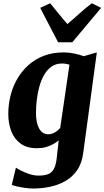

<svg xmlns="http://www.w3.org/2000/svg" viewBox="-20 -884 630 1158"><path d="M482 38Q474 101.5 444.5 143.5Q415 185.5 372 209.2Q329 233 279.5 243Q230 253 181 253Q157.5 253 131 249.2Q104.5 245.5 82.5 240.5Q60.5 235.5 51 231L76 127Q81 131.5 102.8 143Q124.5 154.5 154.2 164.8Q184 175 213 175Q246 175 268.5 167Q291 159 304 136.5Q317 114 322 71L334 -37Q318.5 -24.5 299 -13.8Q279.5 -3 255.5 3.5Q231.5 10 203 10Q142 10 103.8 -18.2Q65.5 -46.5 47.8 -93.2Q30 -140 30 -196Q30 -252.5 43.5 -307Q57 -361.5 84.2 -408.5Q111.5 -455.5 151.8 -491.5Q192 -527.5 245.2 -547.8Q298.5 -568 365 -568Q396 -568 429.8 -560.8Q463.5 -553.5 485 -545L564 -568ZM399 -494Q389.5 -497 377.8 -499Q366 -501 354 -501Q318 -501 291.5 -482.8Q265 -464.5 246.8 -433.2Q228.5 -402 217.8 -363.2Q207 -324.5 202 -282.8Q197 -241 197 -202Q197 -172 202 -148.2Q207 -124.5 216.5 -108Q226 -91.5 239.5 -82.8Q253 -74 270 -74Q284 -74 297.2 -79Q310.5 -84 322 -92.8Q333.5 -101.5 343 -112ZM330.5 -629 222.5 -836.5 282.5 -864.5Q307.5 -834.5 333.2 -802.2Q359 -770 386.5 -739Q423.5 -770 459 -802.2Q494.5 -834.5 534 -864.5L590 -836.5L416 -629Z"/></svg>

Font: Merriweather Light 18pt Black
Style: Italic
Weight: 900
Italic angle: -7.8°
Version: Version 2.101